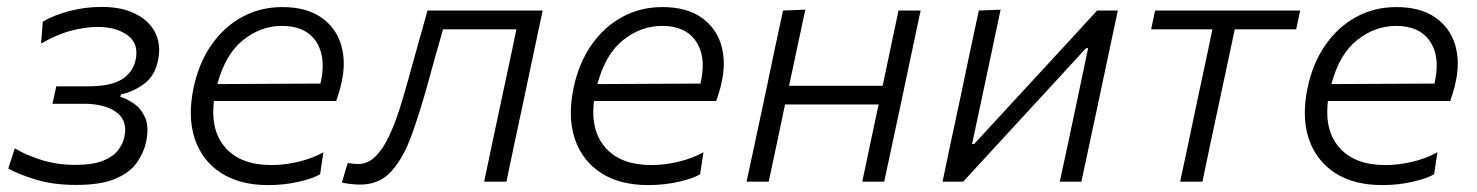

<svg xmlns="http://www.w3.org/2000/svg" viewBox="-20 -526 4276 556"><path d="M201 9.5Q132 9.5 80.8 -6.8Q29.5 -23 4 -38L23 -96.5Q54.5 -77 100.2 -62.8Q146 -48.5 198 -48.5Q248.5 -48.5 278.2 -60.5Q308 -72.5 322 -91Q336 -109.5 340 -129Q342.5 -140 342.5 -150Q342.5 -182.5 316.5 -201.5Q282.5 -225.5 223.5 -225.5H132L143 -276H235Q300.5 -276 332.8 -296.2Q365 -316.5 372.5 -351.5Q375 -362.5 375 -372.5Q375 -405 349.5 -424Q316.5 -448 262.5 -448Q228.5 -448 187.2 -437.5Q146 -427 99 -400L104 -463.5Q136 -482 181 -494Q226 -506 275 -506Q331.5 -506 371.2 -486.5Q411 -467 429 -432.5Q441 -409 441 -381.5Q441 -368 438 -353Q429.5 -307.5 398.2 -284Q367 -260.5 330 -252.5L328.5 -245.5Q346.5 -240.5 367.5 -226.2Q388.5 -212 400.5 -185Q407 -169.5 407 -149.5Q407 -133.5 403 -114.5Q396.5 -84 376.8 -55.5Q357 -27 315.2 -8.8Q273.5 9.5 201 9.5Z M756.5 10Q674.5 10 620 -25.2Q565.5 -60.5 544 -124Q532.5 -158.5 532.5 -199Q532.5 -233 540.5 -271.5Q555.5 -343 592 -395.5Q628.5 -448 681.2 -476.8Q734 -505.5 797.5 -505.5Q866.5 -505.5 909.2 -476.2Q952 -447 967.5 -397.5Q975.5 -371 975.5 -342Q975.5 -315.5 969 -287Q966.5 -274 962 -259.5Q957.5 -245 953.5 -233.5H599.5Q597.5 -216.5 597.5 -201Q597.5 -138 633 -98Q677.5 -48 766 -48Q803.5 -48 843.8 -57.5Q884 -67 916.5 -85L907 -21.5Q889 -10 846.5 0Q804 10 756.5 10ZM797 -451Q735.5 -451 684 -410Q632.5 -369 609.5 -282.5L908 -284Q909 -289.5 910 -294Q914.5 -316.5 914.5 -336.5Q914.5 -377.5 894.5 -407Q864 -451 797 -451Z M1023 8.5Q1012.5 8.5 996.8 7Q981 5.5 970 2.5L987 -54.5Q994.5 -52.5 1003 -51.8Q1011.5 -51 1017 -51Q1045 -51 1066.8 -72.5Q1088.5 -94 1105.8 -130Q1123 -166 1136.8 -209.5Q1150.5 -253 1162.5 -296.5Q1176.5 -347 1190.5 -397.2Q1204.5 -447.5 1218 -495.5H1551.5Q1539.5 -440 1528.5 -387.5Q1517.5 -334.5 1503.5 -269L1493 -219.5Q1480 -159 1469 -107.2Q1458 -55.5 1446.5 0H1382Q1393.5 -55.5 1404.5 -107.2Q1415.5 -159 1428.5 -219.5L1439 -269Q1450 -319.5 1458.5 -360L1475.5 -441H1263Q1251 -400 1239.2 -357.8Q1227.5 -315.5 1216 -273.5Q1194.5 -196.5 1171.2 -132.5Q1148 -68.5 1113.5 -30Q1079 8.5 1023 8.5Z M1857 10Q1775 10 1720.5 -25.2Q1666 -60.5 1644.5 -124Q1633 -158.5 1633 -199Q1633 -233 1641 -271.5Q1656 -343 1692.5 -395.5Q1729 -448 1781.8 -476.8Q1834.5 -505.5 1898 -505.5Q1967 -505.5 2009.8 -476.2Q2052.5 -447 2068 -397.5Q2076 -371 2076 -342Q2076 -315.5 2069.5 -287Q2067 -274 2062.5 -259.5Q2058 -245 2054 -233.5H1700Q1698 -216.5 1698 -201Q1698 -138 1733.5 -98Q1778 -48 1866.5 -48Q1904 -48 1944.2 -57.5Q1984.5 -67 2017 -85L2007.5 -21.5Q1989.5 -10 1947 0Q1904.5 10 1857 10ZM1897.5 -451Q1836 -451 1784.5 -410Q1733 -369 1710 -282.5L2008.5 -284Q2009.5 -289.5 2010.5 -294Q2015 -316.5 2015 -336.5Q2015 -377.5 1995 -407Q1964.5 -451 1897.5 -451Z M2142 0Q2154 -56 2165 -107.5Q2176 -159 2189 -219.5L2199.5 -269Q2213 -334.5 2224.2 -387.2Q2235.5 -440 2247.5 -495.5L2312 -498Q2300 -442 2288.8 -389.2Q2277.5 -336.5 2265 -277.5H2536Q2549 -339.5 2559.8 -390.8Q2570.5 -442 2582 -495.5H2646Q2634 -440 2623 -387.5Q2612 -334.5 2598 -269L2587.5 -219.5Q2574.5 -159 2563.5 -107.5Q2552.5 -55.5 2540.5 0H2477Q2488.5 -55.5 2499.5 -107.2Q2510.5 -159 2523.5 -219.5L2524.5 -223.5H2253.5L2252.5 -219.5Q2240 -159 2229 -107.5Q2218 -56 2206 0Z M2709.5 0Q2721 -56 2732 -107.5Q2743 -158.5 2756 -219.5L2766.5 -269Q2780 -334 2791.2 -387Q2802.5 -440 2814.5 -495.5L2877.5 -498Q2866 -444.5 2855.5 -393.5Q2844.5 -342 2831.5 -280.5L2795 -109H2801L2959.5 -281Q3007.5 -333 3057.5 -387.2Q3107.5 -441.5 3157 -495.5H3217Q3205 -439.5 3194 -387Q3183 -334.5 3169 -269L3158.5 -219.5Q3145.5 -159 3134.5 -107.5Q3123.5 -55.5 3111.5 0H3049Q3060.5 -54.5 3071.5 -104.5Q3082 -154.5 3094.5 -213L3131 -386.5H3125L2970 -218Q2870.5 -110.5 2769.5 0Z M3397.5 0Q3409.5 -55 3420.5 -107.5Q3431.5 -159 3444 -219.5L3454.5 -269Q3465.5 -319.5 3474 -360L3491 -441H3313.5L3325 -495.5H3745L3733.5 -441H3555.5L3538.5 -360Q3529.5 -319.5 3519 -269L3508.5 -219.5Q3495.5 -159 3484.5 -107.5Q3473.5 -56 3462 0Z M3982.5 10Q3900.5 10 3846 -25.2Q3791.5 -60.5 3770 -124Q3758.5 -158.5 3758.5 -199Q3758.5 -233 3766.5 -271.5Q3781.5 -343 3818 -395.5Q3854.5 -448 3907.2 -476.8Q3960 -505.5 4023.5 -505.5Q4092.5 -505.5 4135.2 -476.2Q4178 -447 4193.5 -397.5Q4201.5 -371 4201.5 -342Q4201.5 -315.5 4195 -287Q4192.5 -274 4188 -259.5Q4183.5 -245 4179.5 -233.5H3825.5Q3823.5 -216.5 3823.5 -201Q3823.5 -138 3859 -98Q3903.5 -48 3992 -48Q4029.5 -48 4069.8 -57.5Q4110 -67 4142.5 -85L4133 -21.5Q4115 -10 4072.5 0Q4030 10 3982.5 10ZM4023 -451Q3961.5 -451 3910 -410Q3858.5 -369 3835.5 -282.5L4134 -284Q4135 -289.5 4136 -294Q4140.5 -316.5 4140.5 -336.5Q4140.5 -377.5 4120.5 -407Q4090 -451 4023 -451Z"/></svg>

Font: Heraclito Light
Style: Italic
Weight: 300
Italic angle: -12°
Designer: Kostas Bartsokas (font) & Cristiano Sobral (main changes)
Foundry: Kostas Bartsokas (font) & Cristiano Sobral (main changes)
Version: Version 1.00;July 8, 2020;FontCreator 13.0.0.2655 64-bit